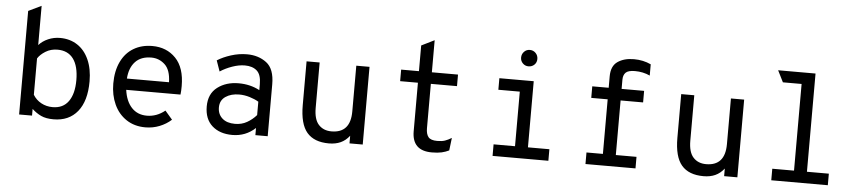

<svg xmlns="http://www.w3.org/2000/svg" viewBox="-43 -984 5630 1258"><g transform="rotate(5 2772.0 -355.0)"><path d="M188 -44V0H103V-681L188 -722V-464Q212 -491 249 -507Q286 -523 327 -523Q392 -523 441 -491Q490 -459 517 -398.5Q544 -338 544 -256Q544 -127 487.5 -57.5Q431 12 330 12Q280 12 248 -3Q216 -18 188 -44ZM457 -256Q457 -348 421.5 -396.5Q386 -445 317 -445Q273 -445 238.5 -423.5Q204 -402 188 -376V-137Q208 -104 242 -85.5Q276 -67 317 -67Q386 -67 421.5 -117Q457 -167 457 -256Z M1145 -222H788Q798 -148 836.5 -106.5Q875 -65 937 -65Q1002 -65 1056 -109L1104 -53Q1071 -23 1027 -5.5Q983 12 934 12Q862 12 809 -23Q756 -58 728 -119Q700 -180 700 -256Q700 -339 729 -399.5Q758 -460 811 -491.5Q864 -523 934 -523Q1028 -523 1088 -461Q1148 -399 1148 -278Q1148 -245 1145 -222ZM1063 -296Q1061 -377 1023 -412Q985 -447 934 -447Q866 -447 828.5 -407Q791 -367 786 -296Z M1323 -160Q1323 -243 1379.5 -286Q1436 -329 1519 -329Q1595 -329 1657 -296V-335Q1657 -398 1628 -423.5Q1599 -449 1549 -449Q1510 -449 1466 -433.5Q1422 -418 1387 -395L1362 -466Q1400 -490 1452 -506.5Q1504 -523 1557 -523Q1632 -523 1685 -483Q1738 -443 1738 -341V0H1657V-47Q1593 12 1506 12Q1423 12 1373 -32.5Q1323 -77 1323 -160ZM1657 -132V-220Q1632 -235 1597.5 -245.5Q1563 -256 1529 -256Q1475 -256 1439 -231.5Q1403 -207 1403 -160Q1403 -116 1433 -89Q1463 -62 1517 -62Q1561 -62 1596 -82Q1631 -102 1657 -132Z M1949 -223V-511H2035V-212Q2035 -137 2066.5 -102.5Q2098 -68 2151 -68Q2276 -68 2276 -210V-511H2363V0H2276V-50Q2251 -18 2218 -3Q2185 12 2141 12Q2044 12 1996.5 -43.5Q1949 -99 1949 -223Z M2688 -116V-435H2571V-511H2688V-680L2773 -722V-511H2945V-435H2773V-143Q2773 -105 2788.5 -85.5Q2804 -66 2847 -66Q2878 -66 2898 -73Q2918 -80 2941 -94L2931 -11Q2909 0 2883 6Q2857 12 2818 12Q2688 12 2688 -116Z M3347 -658Q3347 -681 3362.5 -697Q3378 -713 3400 -713Q3423 -713 3438.5 -697Q3454 -681 3454 -658Q3454 -635 3438.5 -620Q3423 -605 3400 -605Q3378 -605 3362.5 -620.5Q3347 -636 3347 -658ZM3584 -76V0H3217V-76H3358V-435H3217V-511H3443V-76Z M4021 -571V-511H4169V-435H4021V-76H4157V0H3828V-76H3936V-435H3828V-511H3936V-586Q3936 -654 3978 -683Q4020 -712 4085 -712Q4146 -712 4197 -688V-614Q4152 -635 4098 -635Q4054 -635 4037.5 -618.5Q4021 -602 4021 -571Z M4413 -223V-511H4499V-212Q4499 -137 4530.5 -102.5Q4562 -68 4615 -68Q4740 -68 4740 -210V-511H4827V0H4740V-50Q4715 -18 4682 -3Q4649 12 4605 12Q4508 12 4460.5 -43.5Q4413 -99 4413 -223Z M5422 -76V0H5050V-76H5193V-646H5070L5032 -722H5278V-76Z"/></g></svg>

Font: Overpass Mono
Style: Regular
Weight: 400
Monospace: yes
Designer: Delve Withrington, Dave Bailey
Foundry: Delve Fonts
Version: Version 1.000;DELV;Overpass